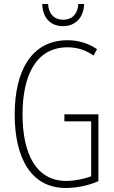

<svg xmlns="http://www.w3.org/2000/svg" viewBox="-20 -924 565 954"><path d="M398 -904H369C367 -857 340 -826 294 -826C249 -826 221 -856 219 -904H190C192 -831 235 -794 293 -794C355 -794 396 -837 398 -904ZM300 -356V-321H433V-48C398 -35 353 -25 309 -25C157 -25 92 -164 92 -355C92 -554 162 -689 316 -689C357 -689 400 -679 445 -648L462 -680C413 -712 366 -724 315 -724C138 -724 53 -574 53 -355C53 -144 131 10 307 10C358 10 418 -1 469 -24V-356Z"/></svg>

Font: Noto Sans Telugu ExtraCondensed ExtraLight
Style: Regular
Weight: 200
Width: 2
Designer: Jelle Bosma - Monotype Design Team
Foundry: Monotype Imaging Inc.
Version: Version 2.005